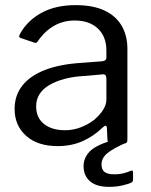

<svg xmlns="http://www.w3.org/2000/svg" viewBox="-20 -560 588 749"><path d="M382 -64Q345 -28 301.5 -9Q258 10 205 10Q127 10 82 -30Q37 -70 37 -135Q37 -188 67.5 -226.5Q98 -265 156.5 -287.5Q215 -310 301 -315L379 -321Q386 -322 390.5 -325Q395 -328 395 -336V-363Q395 -417 362 -448.5Q329 -480 271 -480Q228 -480 192 -460Q156 -440 128 -400Q125 -395 122 -393.5Q119 -392 113 -394L60 -412Q56 -414 55 -417Q54 -420 58 -428Q87 -480 142 -510Q197 -540 275 -540Q342 -540 386.5 -519.5Q431 -499 454 -460.5Q477 -422 477 -369V-15Q477 -6 473.5 -3Q470 0 463 0H412Q406 0 402.5 -4.5Q399 -9 399 -16L397 -62Q395 -76 382 -64ZM395 -254Q395 -271 381 -270L315 -264Q269 -262 233 -252.5Q197 -243 172 -228Q147 -213 134 -192.5Q121 -172 121 -145Q121 -101 151.5 -76.5Q182 -52 234 -52Q266 -52 295.5 -63.5Q325 -75 348 -93Q370 -112 382.5 -132Q395 -152 395 -171V-254ZM306 88Q306 57 328.5 32.5Q351 8 412 -11L474 -4Q423 18 399.5 37Q376 56 376 82Q376 101 387.5 110.5Q399 120 426 120Q447 120 463.5 115.5Q480 111 488 107Q499 102 499 112V141Q499 148 493 152Q481 158 457 163.5Q433 169 406 169Q356 169 331 147Q306 125 306 88Z"/></svg>

Font: Libre Franklin Thin
Style: Regular
Weight: 400
Version: Version 3.000